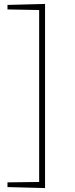

<svg xmlns="http://www.w3.org/2000/svg" viewBox="-20 -860 382 976"><path d="M209 -840V96L18 91V67L179 65V-809L18 -812V-835Z"/></svg>

Font: Bitter Thin ExtraLight
Style: Regular
Weight: 250
Version: Version 2.002